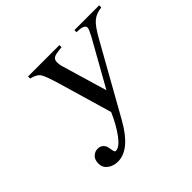

<svg xmlns="http://www.w3.org/2000/svg" viewBox="-159 -837 1034 1034"><g transform="rotate(-45 358.0 -319.5)"><path d="M716 -653V-637Q676 -633 649.5 -612Q623 -591 587 -526L366 -132Q285 14 193 14Q159 14 134.5 -4Q110 -22 110 -52Q110 -83 126.5 -98Q143 -113 163 -113Q184 -113 196 -101Q208 -89 210 -74Q212 -59 215 -47Q218 -35 225 -35Q253 -35 289 -83.5Q325 -132 355 -201L273 -482Q244 -583 229.5 -605.5Q215 -628 174 -637V-653H413V-637L387 -634Q360 -631 349 -623Q338 -615 338 -596Q338 -581 343 -563L420 -302L567 -564Q587 -602 587 -612Q587 -637 527 -637V-653Z"/></g></svg>

Font: STIX
Style: Italic
Weight: 400
Italic angle: -16.33°
Designer: MicroPress Inc., with final additions and corrections provided by Coen Hoffman, Elsevier (retired)
Version: Version 1.1.1